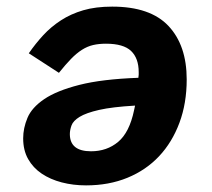

<svg xmlns="http://www.w3.org/2000/svg" viewBox="-20 -548 640 580"><path d="M240 12Q201 12 166.5 3Q132 -6 106 -23.5Q80 -41 65 -67.5Q50 -94 50 -130Q50 -161 63 -192Q76 -223 113.5 -248.5Q151 -274 219.5 -291.5Q288 -309 398 -313Q399 -319 399 -322.5Q399 -326 399 -330Q399 -372 376 -394Q353 -416 300 -416Q279 -416 261.5 -412Q244 -408 227.5 -397.5Q211 -387 194.5 -370Q178 -353 158 -328L67 -387Q87 -416 110.5 -441.5Q134 -467 164 -486.5Q194 -506 231.5 -517Q269 -528 319 -528Q434 -528 489 -469.5Q544 -411 544 -308Q544 -236 522 -177Q500 -118 460.5 -76Q421 -34 365 -11Q309 12 240 12ZM255 -91Q303 -91 337 -119.5Q371 -148 385 -215L388 -229Q319 -225 279.5 -216Q240 -207 220.5 -195Q201 -183 196 -169Q191 -155 191 -143Q191 -91 255 -91Z"/></svg>

Font: IBM Plex Mono
Style: Bold Italic
Weight: 700
Italic angle: -9°
Monospace: yes
Designer: Mike Abbink, Paul van der Laan, Pieter van Rosmalen
Foundry: Bold Monday
Version: Version 2.3